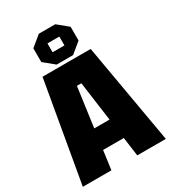

<svg xmlns="http://www.w3.org/2000/svg" viewBox="-222 -1050 1038 1164"><g transform="rotate(-30 297.5 -468.5)"><path d="M7 0 129 -700H466L588 0H388L370 -132H225L207 0ZM244 -272H351L313 -548H282ZM167 -781V-877L240 -937H355L428 -877V-781L355 -721H240ZM256 -798H339V-860H256Z"/></g></svg>

Font: Tektur SemiCondensed ExtraBold
Style: Regular
Weight: 800
Width: 4
Designer: Adam Jagosz
Foundry: Adam Jagosz
Version: Version 1.005;gftools[0.9.30]